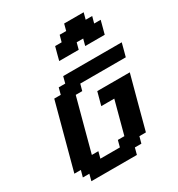

<svg xmlns="http://www.w3.org/2000/svg" viewBox="-278 -1424 1478 1598"><g transform="rotate(-30 461.0 -625.0)"><path d="M125 0H562.5L579.1 -62.5H641.6L658.7 -125H721.2Q743.2 -208.5 787.8 -375.2Q832.5 -542 855 -625H542.5Q537.1 -604 525.6 -562.3Q514.2 -520.5 508.8 -500H633.8L550.3 -187.5H487.8L471.2 -125H283.7L300.3 -187.5H237.8Q259.8 -270.5 304.4 -437.3Q349.1 -604 371.6 -687.5H434.1L451.2 -750H888.7Q894.5 -770.5 905.5 -812.5Q916.5 -854.5 921.9 -875H359.4L342.8 -812.5H280.3L263.7 -750H201.2Q173.3 -646 117.4 -437.5Q61.5 -229 33.7 -125H96.2L79.1 -62.5H141.6ZM643.1 -1000H830.6Q836.4 -1020.5 847.4 -1062.5Q858.4 -1104.5 863.8 -1125H801.3L818.4 -1187.5H755.9L772.5 -1250H585L568.4 -1187.5H505.9L488.8 -1125H426.3Q420.4 -1104 409.4 -1062.3Q398.4 -1020.5 393.1 -1000H580.6L597.2 -1062.5H659.7Z"/></g></svg>

Font: Faithful 32x
Style: SemiboldOblique
Weight: 400
Foundry: Faithful Resource Pack
Version: Version 1.0; January 27, 2023